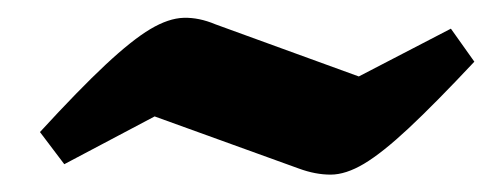

<svg xmlns="http://www.w3.org/2000/svg" viewBox="-20 -392 578 221"><path d="M54 -203 26 -240Q71 -289 101.5 -317.5Q132 -346 153 -358.5Q174 -371 191.5 -371.5Q209 -372 228 -364L393 -304L499 -359L526 -321Q481 -273 450.5 -244.5Q420 -216 399 -203.5Q378 -191 360.5 -191Q343 -191 324 -198L158 -258Z"/></svg>

Font: Piazzolla SC ExtraBold
Style: Italic
Weight: 800
Italic angle: -11.3°
Designer: Juan Pablo del Peral
Foundry: Huerta Tipografica
Version: Version 1.330